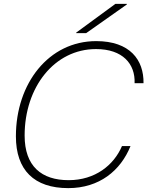

<svg xmlns="http://www.w3.org/2000/svg" viewBox="-20 -956 760 990"><path d="M476 -744C232 -744 62 -527 62 -253C62 -79 156 14 332 14C492 14 602 -76 653 -203H609C567 -104 470 -27 334 -27C194 -27 107 -99 107 -257C107 -507 261 -703 475 -703C613 -703 678 -626 674 -527H720C722 -647 650 -744 476 -744ZM373 -785H424L634 -933V-936H575L373 -788Z"/></svg>

Font: Nacelle UltraLight
Style: Italic
Weight: 200
Italic angle: -12°
Designer: Sora Sagano
Foundry: Sora Sagano
Version: Version 1.000;FEAKit 1.0